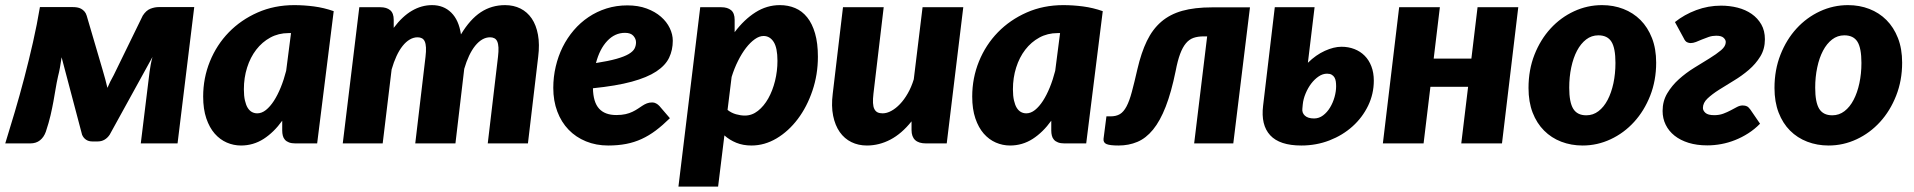

<svg xmlns="http://www.w3.org/2000/svg" viewBox="-36 -546 7288 731"><path d="M703.5 -519 640 0H500L533.5 -273Q535 -285.5 537.8 -300Q540.5 -314.5 544.5 -329L381.5 -33Q373.5 -21 362 -14.2Q350.5 -7.5 336.5 -7.5H315Q301.5 -7.5 291.5 -14.2Q281.5 -21 276.5 -33L198.5 -328Q196 -309.5 192.5 -290Q189 -270.5 185 -255.5Q179.5 -231 175.8 -208Q172 -185 167.5 -160.2Q163 -135.5 156.5 -107.2Q150 -79 138.5 -44.5Q131 -23.5 116.2 -11.8Q101.5 0 79 0H-16Q1.5 -56 20.2 -119.5Q39 -183 56.5 -249.8Q74 -316.5 89.5 -384.8Q105 -453 116 -519H241.5Q249 -519 257.2 -517.8Q265.5 -516.5 272.5 -512.8Q279.5 -509 285.2 -502.8Q291 -496.5 294 -486.5L354.5 -280.5Q360 -261.5 364.8 -244.2Q369.5 -227 373 -211.5Q382.5 -234.5 397 -260L507.5 -486.5Q520.5 -506.5 536.8 -512.8Q553 -519 568 -519Z M1062.5 -420Q1024.5 -420 993.2 -403Q962 -386 939.5 -356.8Q917 -327.5 904.8 -288.8Q892.5 -250 892.5 -206Q892.5 -181 896.5 -163.5Q900.5 -146 907.2 -135.2Q914 -124.5 923.2 -119.5Q932.5 -114.5 943.5 -114.5Q960.5 -114.5 976.5 -127.2Q992.5 -140 1006.8 -162Q1021 -184 1033 -213.5Q1045 -243 1053.5 -276.5L1072 -420ZM1038.5 -86.5Q1007 -42.5 967.8 -17.2Q928.5 8 881.5 8Q853.5 8 827.5 -3.2Q801.5 -14.5 781.5 -37.2Q761.5 -60 749.5 -95.2Q737.5 -130.5 737.5 -178.5Q737.5 -249 763.2 -312.2Q789 -375.5 835.2 -423Q881.5 -470.5 945 -498.5Q1008.5 -526.5 1084.5 -526.5Q1121.5 -526.5 1159.5 -521.5Q1197.5 -516.5 1234.5 -503.5L1171.5 0H1088.5Q1074 0 1064.2 -3.8Q1054.5 -7.5 1048.8 -14Q1043 -20.5 1040.8 -29.5Q1038.5 -38.5 1038.5 -49Z M1269 0 1332 -518.5H1412Q1436 -518.5 1449.5 -507.2Q1463 -496 1463 -470.5V-440Q1496 -484 1532.5 -505.2Q1569 -526.5 1609 -526.5Q1653 -526.5 1682 -498Q1711 -469.5 1719 -415Q1753.5 -472.5 1794.5 -499.5Q1835.5 -526.5 1887 -526.5Q1919.5 -526.5 1945.5 -513.5Q1971.5 -500.5 1988.5 -475.5Q2005.5 -450.5 2012.2 -413.8Q2019 -377 2013 -329.5L1974 0H1821L1860 -329.5Q1862.5 -350.5 1861.8 -365Q1861 -379.5 1857.2 -388Q1853.5 -396.5 1846.5 -400.2Q1839.5 -404 1830 -404Q1814.5 -404 1800.2 -395.8Q1786 -387.5 1773.2 -371.8Q1760.5 -356 1750 -333.8Q1739.5 -311.5 1731.5 -284L1698 0H1545L1584 -329.5Q1586.5 -350.5 1585.8 -365Q1585 -379.5 1581.2 -388Q1577.5 -396.5 1570.5 -400.2Q1563.5 -404 1554 -404Q1538.5 -404 1524 -395.5Q1509.5 -387 1496.8 -371Q1484 -355 1473.5 -332.2Q1463 -309.5 1455 -281.5L1421 0Z M2343.5 -421Q2305 -421 2276 -390.2Q2247 -359.5 2233 -306Q2281 -313.5 2311 -322Q2341 -330.5 2357.5 -340.2Q2374 -350 2379.8 -361Q2385.5 -372 2385.5 -385Q2385.5 -398 2375.5 -409.5Q2365.5 -421 2343.5 -421ZM2514.5 -96Q2487 -69 2460.8 -49.2Q2434.5 -29.5 2406.8 -16.8Q2379 -4 2347.8 2Q2316.5 8 2279.5 8Q2233.5 8 2195 -7.8Q2156.5 -23.5 2128.8 -52.2Q2101 -81 2085.8 -121.5Q2070.5 -162 2070.5 -211.5Q2070.5 -253 2079.8 -292.5Q2089 -332 2106.2 -366.8Q2123.5 -401.5 2148.5 -430.8Q2173.5 -460 2204.8 -481Q2236 -502 2273.2 -513.8Q2310.5 -525.5 2352.5 -525.5Q2394 -525.5 2426.2 -513.5Q2458.5 -501.5 2480.5 -482.2Q2502.5 -463 2514 -439Q2525.5 -415 2525.5 -391Q2525.5 -355.5 2511.5 -326.2Q2497.5 -297 2462.8 -274Q2428 -251 2369.2 -235Q2310.5 -219 2221.5 -210Q2222.5 -157 2244.8 -132.5Q2267 -108 2310.5 -108Q2331 -108 2346 -111.5Q2361 -115 2372.2 -120.5Q2383.5 -126 2392.5 -132Q2401.5 -138 2409.8 -143.5Q2418 -149 2427 -152.5Q2436 -156 2447.5 -156Q2455 -156 2462 -152.2Q2469 -148.5 2474.5 -142.5Z M2734 -127.5Q2748.5 -116 2766.2 -111Q2784 -106 2800 -106Q2827 -106 2849.8 -124Q2872.5 -142 2889 -171.2Q2905.5 -200.5 2914.8 -238Q2924 -275.5 2924 -314.5Q2924 -364 2909.5 -386.5Q2895 -409 2871 -409Q2855 -409 2837.8 -396.8Q2820.5 -384.5 2804.2 -363.5Q2788 -342.5 2773.8 -314Q2759.5 -285.5 2749.5 -253ZM2761 -423.5Q2797 -471.5 2840.2 -499Q2883.5 -526.5 2933 -526.5Q2965 -526.5 2991.5 -515.2Q3018 -504 3037.2 -480Q3056.5 -456 3067.2 -418.8Q3078 -381.5 3078 -330Q3078 -262 3057.2 -200.8Q3036.5 -139.5 3001.5 -93Q2966.5 -46.5 2920.8 -19.2Q2875 8 2825 8Q2793 8 2767.2 -2.5Q2741.5 -13 2722 -30.5L2698 164.5H2547L2630 -518.5H2710Q2734 -518.5 2747.5 -507.2Q2761 -496 2761 -470.5Z M3631.5 -518.5 3568.5 0H3489.5Q3434.5 0 3434.5 -51V-84Q3397 -37 3354 -14.5Q3311 8 3264.5 8Q3232 8 3205.5 -5Q3179 -18 3161.2 -43.2Q3143.5 -68.5 3136 -105.2Q3128.5 -142 3134.5 -189.5L3173.5 -518.5H3328.5L3289.5 -189.5Q3287 -168.5 3287.8 -154Q3288.5 -139.5 3293 -130.8Q3297.5 -122 3305.2 -118.2Q3313 -114.5 3324.5 -114.5Q3340.5 -114.5 3357.5 -123.8Q3374.5 -133 3390.5 -149.8Q3406.5 -166.5 3420.2 -190.5Q3434 -214.5 3443 -244L3476.5 -518.5Z M3990.5 -420Q3952.5 -420 3921.2 -403Q3890 -386 3867.5 -356.8Q3845 -327.5 3832.8 -288.8Q3820.5 -250 3820.5 -206Q3820.5 -181 3824.5 -163.5Q3828.5 -146 3835.2 -135.2Q3842 -124.5 3851.2 -119.5Q3860.5 -114.5 3871.5 -114.5Q3888.5 -114.5 3904.5 -127.2Q3920.5 -140 3934.8 -162Q3949 -184 3961 -213.5Q3973 -243 3981.5 -276.5L4000 -420ZM3966.5 -86.5Q3935 -42.5 3895.8 -17.2Q3856.5 8 3809.5 8Q3781.5 8 3755.5 -3.2Q3729.5 -14.5 3709.5 -37.2Q3689.5 -60 3677.5 -95.2Q3665.5 -130.5 3665.5 -178.5Q3665.5 -249 3691.2 -312.2Q3717 -375.5 3763.2 -423Q3809.5 -470.5 3873 -498.5Q3936.5 -526.5 4012.5 -526.5Q4049.5 -526.5 4087.5 -521.5Q4125.5 -516.5 4162.5 -503.5L4099.5 0H4016.5Q4002 0 3992.2 -3.8Q3982.5 -7.5 3976.8 -14Q3971 -20.5 3968.8 -29.5Q3966.5 -38.5 3966.5 -49Z M4294.5 -283Q4309 -345.5 4330.5 -390Q4352 -434.5 4385 -463Q4418 -491.5 4465.2 -504.8Q4512.5 -518 4578.5 -518H4723L4659.5 0H4510.5L4560 -407.5H4546.5Q4524.5 -407.5 4508 -401.8Q4491.5 -396 4479 -381Q4466.5 -366 4457 -340.5Q4447.5 -315 4440 -275.5Q4423.5 -194.5 4402.2 -140Q4381 -85.5 4354 -52.5Q4327 -19.5 4294.2 -5.8Q4261.5 8 4222.5 8Q4189.5 8 4176.8 2.5Q4164 -3 4165.5 -17.5L4176.5 -103H4192Q4213.5 -103 4227.8 -111.5Q4242 -120 4253 -140.8Q4264 -161.5 4273.2 -196Q4282.5 -230.5 4294.5 -283Z M4922.5 -132.5Q4920.5 -116.5 4932 -105.8Q4943.5 -95 4967 -95Q4986 -95 5001.5 -106.8Q5017 -118.5 5028 -136.8Q5039 -155 5045 -176.5Q5051 -198 5051 -217.5Q5051 -227 5049.8 -235.8Q5048.5 -244.5 5044.8 -251Q5041 -257.5 5034.2 -261.5Q5027.5 -265.5 5016.5 -265.5Q5000 -265.5 4984.5 -255Q4969 -244.5 4956.2 -227.8Q4943.5 -211 4934.8 -190Q4926 -169 4924 -148.5ZM4943.5 -307Q4974 -337 5008.2 -352.5Q5042.5 -368 5071.5 -368Q5098 -368 5120.5 -359.2Q5143 -350.5 5159.5 -334Q5176 -317.5 5185.2 -293.5Q5194.5 -269.5 5194.5 -239Q5194.5 -188.5 5172.8 -143.5Q5151 -98.5 5113.5 -64.8Q5076 -31 5025.8 -11.5Q4975.5 8 4918.5 8Q4836 8 4800 -31Q4764 -70 4773 -143.5L4817.5 -518.5H4969Z M5744.5 -518.5 5682.5 0H5527.5L5553.5 -215.5H5410L5384 0H5229L5291 -518.5H5446L5422.5 -323H5566L5589.5 -518.5Z M6003.5 -107Q6029.5 -107 6050 -122.8Q6070.5 -138.5 6084.8 -165.8Q6099 -193 6106.8 -229.2Q6114.5 -265.5 6114.5 -306.5Q6114.5 -363 6099.2 -387.2Q6084 -411.5 6049.5 -411.5Q6023.5 -411.5 6003 -395.8Q5982.5 -380 5968.2 -353Q5954 -326 5946.2 -289.5Q5938.5 -253 5938.5 -212Q5938.5 -156.5 5953.8 -131.8Q5969 -107 6003.5 -107ZM5989.5 8Q5946 8 5908.2 -6.5Q5870.5 -21 5842.8 -48.8Q5815 -76.5 5799.2 -117.2Q5783.5 -158 5783.5 -211Q5783.5 -280 5806.2 -337.8Q5829 -395.5 5867.5 -437.5Q5906 -479.5 5956.8 -503Q6007.5 -526.5 6063.5 -526.5Q6107 -526.5 6144.5 -512Q6182 -497.5 6209.8 -469.8Q6237.5 -442 6253.5 -401.2Q6269.5 -360.5 6269.5 -307.5Q6269.5 -239.5 6246.8 -181.8Q6224 -124 6185.5 -81.8Q6147 -39.5 6096.2 -15.8Q6045.5 8 5989.5 8Z M6516.5 -524.5Q6549.5 -524.5 6579.8 -516.8Q6610 -509 6633 -493Q6656 -477 6669.8 -453Q6683.5 -429 6683.5 -396.5Q6683.5 -359.5 6666 -331Q6648.5 -302.5 6622.2 -280Q6596 -257.5 6565.5 -239.2Q6535 -221 6508.8 -204.2Q6482.5 -187.5 6465 -171Q6447.5 -154.5 6447.5 -135Q6447.5 -125 6457.2 -116.2Q6467 -107.5 6490.5 -107.5Q6509.5 -107.5 6525 -113.2Q6540.5 -119 6553.5 -126Q6566.5 -133 6577.5 -138.8Q6588.5 -144.5 6598.5 -144.5Q6609 -144.5 6615.2 -141.2Q6621.5 -138 6628 -129L6665 -75Q6644.5 -54 6620.2 -38.5Q6596 -23 6570.2 -12.8Q6544.5 -2.5 6517.5 2.5Q6490.5 7.5 6464 7.5Q6424.5 7.5 6393 -2.2Q6361.5 -12 6339.5 -29.5Q6317.5 -47 6305.8 -71Q6294 -95 6294 -123.5Q6294 -161 6311.8 -190.8Q6329.5 -220.5 6356.2 -244.5Q6383 -268.5 6414.2 -287.8Q6445.5 -307 6472.2 -323.5Q6499 -340 6516.8 -355Q6534.5 -370 6534.5 -386Q6534.5 -394.5 6526.2 -402.2Q6518 -410 6498 -410Q6483.5 -410 6470 -405.5Q6456.5 -401 6444.2 -395.8Q6432 -390.5 6421 -386.2Q6410 -382 6400.5 -382Q6394.5 -382 6387.2 -385.2Q6380 -388.5 6374.5 -400.5L6341 -462Q6376.5 -490.5 6422 -507.5Q6467.5 -524.5 6516.5 -524.5Z M6940 -107Q6966 -107 6986.5 -122.8Q7007 -138.5 7021.2 -165.8Q7035.5 -193 7043.2 -229.2Q7051 -265.5 7051 -306.5Q7051 -363 7035.8 -387.2Q7020.5 -411.5 6986 -411.5Q6960 -411.5 6939.5 -395.8Q6919 -380 6904.8 -353Q6890.5 -326 6882.8 -289.5Q6875 -253 6875 -212Q6875 -156.5 6890.2 -131.8Q6905.5 -107 6940 -107ZM6926 8Q6882.5 8 6844.8 -6.5Q6807 -21 6779.2 -48.8Q6751.5 -76.5 6735.8 -117.2Q6720 -158 6720 -211Q6720 -280 6742.8 -337.8Q6765.5 -395.5 6804 -437.5Q6842.5 -479.5 6893.2 -503Q6944 -526.5 7000 -526.5Q7043.5 -526.5 7081 -512Q7118.5 -497.5 7146.2 -469.8Q7174 -442 7190 -401.2Q7206 -360.5 7206 -307.5Q7206 -239.5 7183.2 -181.8Q7160.5 -124 7122 -81.8Q7083.5 -39.5 7032.8 -15.8Q6982 8 6926 8Z"/></svg>

Font: Lato ExtraBold
Style: Italic
Weight: 800
Italic angle: -7°
Designer: Lukasz Dziedzic with Adam Twardoch and Botio Nikoltchev
Foundry: tyPoland Lukasz Dziedzic
Version: Version 2.015; 2015-08-06; http://www.latofonts.com/